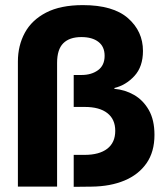

<svg xmlns="http://www.w3.org/2000/svg" viewBox="-20 -730 648 751"><path d="M268.3 0.8V-124.2H310.8Q368.3 -124.2 399.6 -148.3Q430.8 -172.5 430.8 -218.3Q430.8 -263.3 400 -287.5Q369.2 -311.7 311.7 -311.7H268.3V-436.7H299.2Q337.5 -436.7 363.3 -455.4Q389.2 -474.2 389.2 -511.7Q389.2 -547.5 365 -566.2Q340.8 -585 298.3 -585Q251.7 -585 227.5 -560.8Q203.3 -536.7 203.3 -484.2V0H50V-489.2Q50 -551.7 77.1 -601.7Q104.2 -651.7 160.4 -680.8Q216.7 -710 304.2 -710Q422.5 -710 480.8 -658.8Q539.2 -607.5 539.2 -530.8Q539.2 -469.2 505.8 -432.9Q472.5 -396.7 427.5 -385.8V-382.5Q468.3 -379.2 504.2 -358.8Q540 -338.3 562.1 -299.6Q584.2 -260.8 584.2 -202.5Q584.2 -135.8 552.9 -91.2Q521.7 -46.7 466.7 -23.8Q411.7 -0.8 338.3 0Z"/></svg>

Font: Funnel Display Light ExtraBold
Style: Regular
Weight: 800
Version: Version 1.000